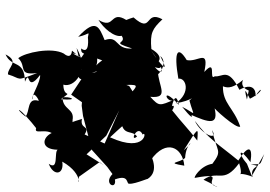

<svg xmlns="http://www.w3.org/2000/svg" viewBox="-164 -732 998 711"><g transform="rotate(90 335.5 -376.0)"><path d="M295 -317C292 -397 290 -391 339 -349C344 -364 340 -395 369 -372C337 -330 380 -317 371 -326C500 -314 453 -362 485 -384C510 -355 436 -385 478 -405C458 -420 550 -420 488 -284C456 -318 425 -353 396 -390L389 -412L298 -355L284 -317ZM500 -173C435 -227 466 -170 420 -180C443 -102 438 -152 425 -145C381 -154 387 -109 341 -108C334 -130 353 -177 347 -102C310 -150 347 -112 293 -111C306 -151 241 -210 157 -160C225 -178 235 -168 236 -180C231 -157 292 -160 267 -195C245 -210 240 -252 247 -229L256 -189L330 -140L358 -180L371 -179L409 -184L535 -217L598 -274L624 -293C661 -257 685 -310 644 -302C624 -356 661 -343 660 -355C662 -378 632 -442 646 -416C623 -464 569 -450 520 -415C607 -437 577 -457 572 -435C492 -492 525 -553 593 -559C581 -486 583 -544 564 -562C505 -565 492 -608 536 -557C449 -612 448 -611 500 -607C458 -575 435 -551 388 -514C358 -534 376 -497 382 -511C382 -511 304 -525 368 -539C290 -468 370 -493 348 -524C371 -467 375 -467 338 -433C345 -506 298 -462 241 -461C289 -433 221 -511 187 -470C267 -511 211 -464 164 -435C237 -489 267 -483 228 -450C246 -497 184 -451 240 -483C155 -441 221 -448 207 -466C217 -448 195 -496 161 -437C102 -432 87 -440 51 -478C15 -411 107 -442 44 -371C54 -335 86 -277 54 -345C15 -283 91 -303 53 -241C83 -259 119 -300 112 -327C143 -349 132 -280 159 -366C164 -301 109 -318 128 -264C81 -244 44 -233 116 -166C106 -211 92 -206 118 -202C118 -202 184 -210 159 -177C180 -177 174 -178 203 -255C241 -201 232 -260 154 -224C188 -154 208 -202 178 -147C175 -164 216 -199 167 -143C203 -140 178 -113 178 -113C153 -68 174 31 195 56C226 23 259 60 250 -14C282 69 271 41 255 94C229 96 208 49 181 103C233 80 198 33 282 31C231 10 328 28 257 -25C283 -28 341 12 347 2C309 4 347 -20 353 -20C339 25 393 12 411 29C379 71 363 60 466 -20C442 -50 458 10 444 -37C430 -35 410 -52 421 -30C493 20 452 -31 472 -68C489 -32 533 -26 534 -90C542 -76 613 -95 586 -57C634 -75 626 -115 578 -107C628 -195 684 -160 634 -169L580 -245L592 -262L551 -197L482 -270L388 -318L511 -264L467 -167ZM586 -791C543 -754 523 -763 580 -804C517 -814 519 -793 574 -759C513 -685 494 -648 427 -598C476 -620 505 -687 461 -662C544 -679 534 -702 586 -663C593 -617 642 -590 638 -599C616 -720 657 -623 671 -681C669 -660 681 -706 645 -630C606 -685 664 -703 584 -762C658 -786 604 -730 634 -812C591 -798 596 -859 589 -805C585 -849 596 -836 550 -855L631 -809ZM348 -791C286 -775 334 -795 345 -802C319 -856 290 -849 338 -821C334 -826 277 -826 312 -763C227 -721 266 -701 262 -672C281 -648 193 -681 246 -633C157 -652 211 -610 202 -568C148 -535 168 -519 271 -537C266 -565 323 -585 362 -527C352 -590 330 -599 352 -578C415 -595 403 -606 375 -551C457 -617 372 -571 402 -578C436 -654 444 -686 379 -671C375 -661 460 -754 448 -766C378 -742 363 -701 299 -702C308 -723 303 -743 275 -777C280 -774 303 -764 316 -801L313 -798Z"/></g></svg>

Font: Hussar Lance
Style: ExBdObl
Weight: 700
Foundry: Cannot Into Space Fonts, PlusOne Fonts
Version: Version 2.270